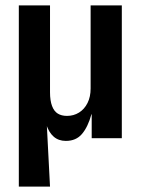

<svg xmlns="http://www.w3.org/2000/svg" viewBox="-20 -514 524 714"><path d="M50 180V-494H166V-171Q166 -140 173.5 -120Q181 -100 195 -91.5Q209 -83 229 -83Q254 -83 274 -95.5Q294 -108 305.5 -131Q317 -154 317 -185V-494H433V0H321V-89H320Q307 -42 285 -16Q263 10 225 10Q198 10 180 -5.5Q162 -21 152 -51H154L166 180Z"/></svg>

Font: Nunito Sans 10pt Condensed
Style: Bold
Weight: 700
Width: 3
Designer: Vernon Adams
Foundry: Vernon Adams
Version: Version 3.101;gftools[0.9.27]